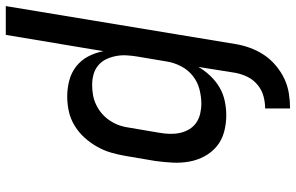

<svg xmlns="http://www.w3.org/2000/svg" viewBox="-202 -588 998 647"><g transform="rotate(90 296.5 -264.0)"><path d="M121 -559Q125 -584 134 -608.5Q143 -633 157.5 -655Q172 -677 193.5 -695Q215 -713 238.5 -724Q262 -735 288 -739Q314 -743 338 -743V-659Q318 -659 297 -653.5Q276 -648 258.5 -633.5Q241 -619 231.5 -599.5Q222 -580 218 -559ZM-7 215 121 -559H218L198 -434Q210 -455 228 -474Q246 -493 267.5 -505.5Q289 -518 313.5 -523Q338 -528 361 -528Q390 -528 417.5 -520.5Q445 -513 465.5 -496Q486 -479 499 -455Q512 -431 517 -403.5Q522 -376 520.5 -347Q519 -318 515 -289L498 -189Q494 -165 487 -140.5Q480 -116 467 -93Q454 -70 436.5 -50.5Q419 -31 396 -17Q373 -3 348 2.5Q323 8 298 8Q270 8 243.5 1Q217 -6 196 -22.5Q175 -39 162.5 -63Q150 -87 145 -114L90 215ZM259 -76Q276 -76 293 -79Q310 -82 326.5 -90Q343 -98 356.5 -110Q370 -122 380 -137.5Q390 -153 395.5 -169.5Q401 -186 403 -203L420 -303Q423 -320 423.5 -337.5Q424 -355 420.5 -371.5Q417 -388 408.5 -402.5Q400 -417 386.5 -426.5Q373 -436 356 -440Q339 -444 322 -444Q298 -444 273 -437.5Q248 -431 228 -415Q208 -399 196 -376Q184 -353 180 -329L163 -228Q160 -210 159 -191.5Q158 -173 161.5 -155.5Q165 -138 172.5 -122.5Q180 -107 193.5 -96Q207 -85 224 -80.5Q241 -76 259 -76Z"/></g></svg>

Font: Iosevka Md Ex Obl
Style: Regular
Weight: 500
Width: 7
Italic angle: -9°
Monospace: yes
Designer: Belleve Invis
Foundry: Belleve Invis
Version: Version 32.5.0; ttfautohint (v1.8.4)